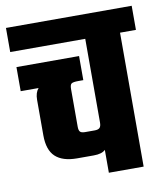

<svg xmlns="http://www.w3.org/2000/svg" viewBox="-96 -698 655 761"><g transform="rotate(-10 232.0 -318.0)"><path d="M485 -636V-539H421V0H281V-92Q267 -78 234 -78H167Q109 -78 80 -105Q51 -132 51 -191V-334Q51 -363 65 -379H-7V-476H245V-379H225Q204 -379 197.5 -374.5Q191 -370 191 -353V-201Q191 -186 196.5 -180.5Q202 -175 216 -175H255Q269 -175 275 -181Q281 -187 281 -202V-539H-21V-636Z"/></g></svg>

Font: Teko SemiBold
Style: Regular
Weight: 600
Designer: Manushi Parikh, Jonny Pinhorn
Foundry: Indian Type Foundry
Version: Version 1.106;PS 1.0;hotconv 1.0.78;makeotf.lib2.5.61930; tt